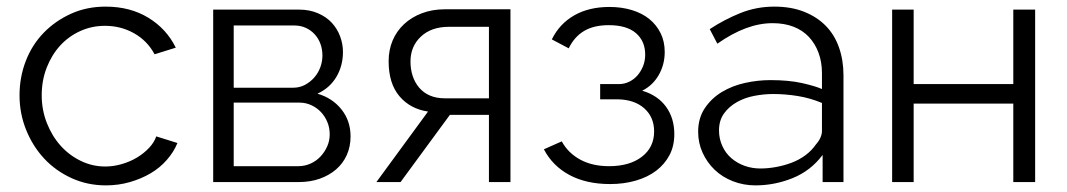

<svg xmlns="http://www.w3.org/2000/svg" viewBox="-20 -550 3222 580"><path d="M300 10Q244 10 196 -12Q148 -34 113.5 -71Q79 -108 59 -157.5Q39 -207 39 -262Q39 -317 58 -366Q77 -415 112 -451Q147 -487 194.5 -508.5Q242 -530 299 -530Q373 -530 428 -496.5Q483 -463 511 -406L447 -386Q425 -427 385 -449.5Q345 -472 297 -472Q257 -472 222 -456Q187 -440 161.5 -412Q136 -384 121 -345.5Q106 -307 106 -262Q106 -218 121.5 -178.5Q137 -139 163 -110Q189 -81 224 -64Q259 -47 298 -47Q323 -47 348.5 -54.5Q374 -62 394.5 -74.5Q415 -87 430.5 -103.5Q446 -120 452 -138L516 -118Q505 -91 484 -67Q463 -43 435 -26.5Q407 -10 372.5 0Q338 10 300 10Z M624 0V-521H883Q915 -521 940.5 -510Q966 -499 982.5 -481Q999 -463 1007.5 -440Q1016 -417 1016 -393Q1016 -351 996 -317.5Q976 -284 939 -267Q984 -254 1011.5 -219.5Q1039 -185 1039 -138Q1039 -107 1027.5 -81.5Q1016 -56 995 -38Q974 -20 945.5 -10Q917 0 882 0ZM686 -48H881Q901 -48 918.5 -56Q936 -64 948.5 -77.5Q961 -91 968.5 -108Q976 -125 976 -144Q976 -164 969 -181Q962 -198 950 -211Q938 -224 921 -232Q904 -240 885 -240H686ZM686 -285H865Q885 -285 901 -293.5Q917 -302 929 -315.5Q941 -329 947.5 -346.5Q954 -364 954 -382Q954 -401 948 -417.5Q942 -434 930.5 -446.5Q919 -459 903.5 -466Q888 -473 869 -473H686Z M1117 0 1273 -213Q1219 -221 1186.5 -259.5Q1154 -298 1154 -365Q1154 -399 1166 -427.5Q1178 -456 1200.5 -477Q1223 -498 1254.5 -510Q1286 -522 1325 -522H1522V0H1457V-203H1339L1190 0ZM1457 -253V-469H1336Q1283 -469 1251.5 -439.5Q1220 -410 1220 -364Q1220 -341 1226.5 -321Q1233 -301 1246 -285.5Q1259 -270 1278.5 -261.5Q1298 -253 1324 -253Z M1823 6Q1751 6 1700 -21.5Q1649 -49 1623 -99L1677 -123Q1696 -88 1732.5 -68Q1769 -48 1820 -48Q1882 -48 1919 -76.5Q1956 -105 1956 -153Q1956 -196 1926.5 -222.5Q1897 -249 1846 -250H1793V-296H1850Q1866 -296 1880.5 -303Q1895 -310 1905.5 -322Q1916 -334 1922.5 -350Q1929 -366 1929 -385Q1929 -426 1901 -450Q1873 -474 1819 -474Q1774 -474 1744.5 -456.5Q1715 -439 1698 -404L1647 -431Q1670 -478 1714.5 -503.5Q1759 -529 1821 -529Q1858 -529 1889 -519.5Q1920 -510 1941.5 -492.5Q1963 -475 1975.5 -450Q1988 -425 1988 -393Q1988 -355 1970 -323.5Q1952 -292 1920 -276Q1967 -262 1992 -227.5Q2017 -193 2017 -145Q2017 -109 2002.5 -81.5Q1988 -54 1962.5 -34.5Q1937 -15 1901 -4.5Q1865 6 1823 6Z M2465 0V-82Q2429 -34 2374.5 -12Q2320 10 2262 10Q2226 10 2194 -2.5Q2162 -15 2139 -37Q2116 -59 2102.5 -88.5Q2089 -118 2089 -152Q2089 -193 2109 -223Q2129 -253 2160.5 -272Q2192 -291 2230.5 -299.5Q2269 -308 2307 -308Q2363 -308 2403 -299Q2443 -290 2463 -281V-329Q2463 -363 2452.5 -391Q2442 -419 2423 -439Q2404 -459 2376.5 -469.5Q2349 -480 2314 -480Q2274 -480 2232.5 -464.5Q2191 -449 2147 -418L2124 -462Q2168 -491 2216.5 -510.5Q2265 -530 2319 -530Q2370 -530 2409 -514.5Q2448 -499 2474.5 -472Q2501 -445 2514.5 -406.5Q2528 -368 2528 -323V0ZM2445 -114Q2454 -124 2458.5 -134.5Q2463 -145 2463 -154V-239Q2427 -254 2389.5 -260Q2352 -266 2316 -266Q2288 -266 2259 -260.5Q2230 -255 2206 -241.5Q2182 -228 2167 -207Q2152 -186 2152 -156Q2152 -131 2162 -109Q2172 -87 2189.5 -72Q2207 -57 2229.5 -49Q2252 -41 2277 -41Q2300 -41 2324.5 -45.5Q2349 -50 2371.5 -58.5Q2394 -67 2413 -81Q2432 -95 2445 -114Z M2675 0V-521H2740V-296H3041V-521H3107V0H3041V-237H2740V0Z"/></svg>

Font: Rising Sun Light
Style: Regular
Weight: 300
Designer: Matt McInerney, Pablo Impallari, Rodrigo Fuenzalida (Raleway font), Stephen Hutchings (Greek), Cristiano Sobral (main ch
Foundry: The Rising Sun Project Authors
Version: Version 4.327; ttfautohint (v1.8.4.7-5d5b-dirty)